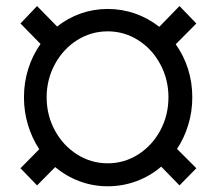

<svg xmlns="http://www.w3.org/2000/svg" viewBox="-20 -616 728 645"><path d="M165.5 -54.7 104.5 6.8 48.8 -50.8 111.8 -114.7Q87.4 -151.9 74 -196.3Q60.5 -240.7 60.5 -289.1Q60.5 -339.4 75 -385Q89.4 -430.7 116.2 -468.3L48.8 -537.1L104.5 -595.7L171.9 -526.9Q207.5 -555.2 251 -570.6Q294.4 -585.9 341.8 -585.9Q390.1 -585.9 434.3 -570.3Q478.5 -554.7 515.1 -525.9L583 -595.7L639.6 -537.1L570.3 -467.3Q597.2 -429.7 611.6 -384.5Q626 -339.4 626 -289.1Q626 -240.7 612.5 -196.8Q599.1 -152.8 574.7 -115.7L639.6 -50.8L583 6.8L521.5 -56.2Q484.4 -24.4 438.2 -7.3Q392.1 9.8 341.8 9.8Q292.5 9.8 247.3 -7.1Q202.1 -23.9 165.5 -54.7ZM545.9 -289.1Q545.9 -349.1 518.6 -400.1Q491.2 -451.2 444.3 -481Q397.5 -510.7 341.8 -510.7Q286.1 -510.7 239 -481Q191.9 -451.2 164.3 -400.1Q136.7 -349.1 136.7 -289.1Q136.7 -229 164.3 -178Q191.9 -127 239 -97.2Q286.1 -67.4 341.8 -67.4Q397.5 -67.4 444.3 -97.2Q491.2 -127 518.6 -178Q545.9 -229 545.9 -289.1Z"/></svg>

Font: Pretendard Std
Style: Regular
Weight: 400
Designer: Base glyphs from Inter by Rasmus Andersson; Hangeul glyphs from Noto Sans CJK(Source Han Sans) by Jang Soo-young and Kan
Foundry: Kil Hyung-jin
Version: Version 1.309